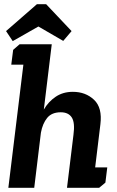

<svg xmlns="http://www.w3.org/2000/svg" viewBox="-20 -900 562 920"><path d="M201 -880 323 -751 283 -704 164 -773 41 -703 9 -751 157 -880ZM43 -661 74 -688H228L190 -375Q212 -413 247 -436.5Q282 -460 329 -460Q390 -460 430.5 -422Q471 -384 461 -304L436 -98H494L485 -25L455 0H301L332 -254Q340 -312 324 -337Q308 -362 271 -362Q228 -362 206 -335Q184 -308 176 -264L144 0H20L92 -590H34Z"/></svg>

Font: Zilla Slab
Style: Bold Italic
Weight: 700
Italic angle: -6°
Designer: Typotheque.com
Foundry: Typotheque type foundry
Version: Version 1.1; 2017; ttfautohint (v1.6)